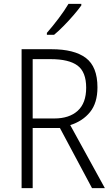

<svg xmlns="http://www.w3.org/2000/svg" viewBox="-20 -967 578 987"><path d="M244 -714Q362 -714 421.5 -669Q481 -624 481 -518Q481 -438 443 -391Q405 -344 341 -324L519 0H453L288 -309H148V0H91V-714ZM240 -663H148V-358H259Q336 -358 379.5 -397.5Q423 -437 423 -516Q423 -597 378.5 -630Q334 -663 240 -663ZM398 -939Q383 -918 359 -890Q335 -862 308 -834.5Q281 -807 258 -788H221V-798Q250 -831 281 -872Q312 -913 332 -947H398Z"/></svg>

Font: Noto Sans Lao SemiCondensed Light
Style: Regular
Weight: 300
Width: 4
Designer: Monotype Design Team
Foundry: Monotype Imaging Inc.
Version: Version 2.003; ttfautohint (v1.8.4.7-5d5b)